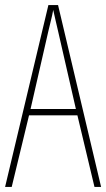

<svg xmlns="http://www.w3.org/2000/svg" viewBox="-20 -734 417 754"><path d="M351 0 284 -281H94L26 0H0L170 -714H208L377 0ZM208 -612Q202 -637 198 -655Q194 -673 189 -695Q185 -673 180.5 -655.5Q176 -638 170 -612L100 -306H278Z"/></svg>

Font: Noto Sans Sinhala UI ExtraCondensed Thin
Style: Regular
Weight: 100
Width: 2
Designer: Jelle Bosma - Monotype Design Team
Foundry: Monotype Imaging Inc.
Version: Version 2.006; ttfautohint (v1.8.4.7-5d5b)